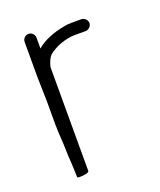

<svg xmlns="http://www.w3.org/2000/svg" viewBox="-101 -574 519 624"><g transform="rotate(-20 159.0 -262.0)"><path d="M50 -488V-365C50 -339.1 52 -310 52 -283V-202C52 -171.3 56 -136.9 56 -108C56 -93.9 59 -61.9 59 -51C59 -44 60 -25 60 -18C60 -16 63.5 -15 70.5 -15C78.9 -15 101 -17.1 101 -24V-383C104.7 -397.7 109.7 -411.7 119 -421C140 -438.5 176.6 -454 213 -454H248C258.8 -454 269 -463.5 269 -474.5C269 -485.5 258.8 -495 248 -495H214C204 -495 194.7 -494 186 -492C149.6 -485.4 113.6 -471.1 91 -451V-488C91 -499.7 82 -509 70.5 -509C59 -509 50 -499.7 50 -488Z"/></g></svg>

Font: HoneyBee
Style: SeLit
Weight: 300
Foundry: Cannot Into Space Fonts
Version: Version 0.89